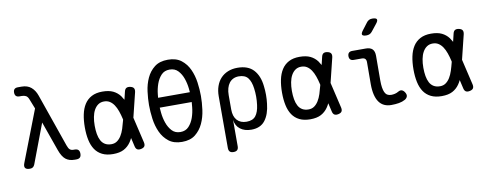

<svg xmlns="http://www.w3.org/2000/svg" viewBox="-75 -1166 4350 1726"><g transform="rotate(-10 2100.0 -302.5)"><path d="M154 -20Q148 -5 137.5 2.5Q127 10 110 10Q78 10 67.5 -5Q57 -20 69 -50L249 -516L213 -607Q204 -630 188.5 -638.5Q173 -647 150 -647H130Q109 -647 98.5 -657.5Q88 -668 88 -689Q88 -710 98.5 -720Q109 -730 130 -730H163Q217 -730 250.5 -701.5Q284 -673 301 -624L470 -139Q480 -110 492.5 -100Q505 -90 525 -90H535Q558 -90 569 -79Q580 -68 580 -45Q580 -22 569 -11Q558 0 535 0H520Q470 0 438.5 -25Q407 -50 385 -112L290 -380Z M1160 -46Q1165 -23 1157 -10Q1149 3 1126 8Q1103 13 1089.5 5Q1076 -3 1071 -26L1053 -104Q1043 -83 1031 -66Q1006 -30 968 -10Q930 10 870 10Q812 10 771.5 -10Q731 -30 706.5 -66.5Q682 -103 671 -154.5Q660 -206 660 -270Q660 -334 671 -387Q682 -440 706.5 -478.5Q731 -517 771.5 -538.5Q812 -560 870 -560Q930 -560 968 -541.5Q1006 -523 1031 -490Q1043 -473 1054 -453L1071 -524Q1076 -547 1089.5 -555Q1103 -563 1126 -558Q1149 -553 1157 -540Q1165 -527 1160 -504L1105 -280ZM1011 -280 1010 -285Q1001 -325 989 -359Q977 -393 960.5 -417.5Q944 -442 922 -456Q900 -470 870 -470Q839 -470 816.5 -454.5Q794 -439 779 -412Q764 -385 757 -348.5Q750 -312 750 -270Q750 -228 756 -193.5Q762 -159 775.5 -133.5Q789 -108 812.5 -94Q836 -80 870 -80Q900 -80 922 -95.5Q944 -111 960.5 -137.5Q977 -164 988.5 -199.5Q1000 -235 1010 -275Z M1500 10Q1425 10 1378.5 -26.5Q1332 -63 1306.5 -119Q1281 -175 1272 -241Q1263 -307 1263 -367Q1263 -425 1271.5 -490.5Q1280 -556 1305.5 -611.5Q1331 -667 1377.5 -703.5Q1424 -740 1500 -740Q1575 -740 1621.5 -704Q1668 -668 1693.5 -612.5Q1719 -557 1728 -492Q1737 -427 1737 -368Q1737 -308 1728 -241.5Q1719 -175 1693 -119Q1667 -63 1621 -26.5Q1575 10 1500 10ZM1500 -80Q1548 -80 1577 -111.5Q1606 -143 1621.5 -187.5Q1637 -232 1642 -282Q1645 -306 1646 -328H1354Q1355 -306 1358 -281Q1363 -232 1378.5 -187.5Q1394 -143 1423 -111.5Q1452 -80 1500 -80ZM1645 -418Q1644 -433 1642 -451Q1637 -499 1621.5 -543.5Q1606 -588 1577 -619Q1548 -650 1500 -650Q1452 -650 1423 -618.5Q1394 -587 1378.5 -542.5Q1363 -498 1358 -450Q1356 -433 1355 -418Z M1939 180Q1916 180 1905 169Q1894 158 1894 135V-336Q1894 -387 1908.5 -428.5Q1923 -470 1950 -499Q1977 -528 2016 -544Q2055 -560 2103 -560Q2200 -560 2250 -505.5Q2300 -451 2310 -356Q2315 -316 2315 -275.5Q2315 -235 2310 -195Q2300 -100 2257.5 -45Q2215 10 2132 10Q2070 10 2030.5 -20.5Q1991 -51 1984 -105V135Q1984 158 1973 169Q1962 180 1939 180ZM2102 -68Q2159 -68 2185.5 -102Q2212 -136 2220 -200Q2225 -238 2225 -275.5Q2225 -313 2220 -350Q2212 -414 2185.5 -448Q2159 -482 2102 -482Q2074 -482 2052 -471.5Q2030 -461 2015 -441.5Q2000 -422 1992 -394Q1984 -366 1984 -330V-200Q1984 -137 2015 -102.5Q2046 -68 2102 -68Z M2960 -46Q2965 -23 2957 -10Q2949 3 2926 8Q2903 13 2889.5 5Q2876 -3 2871 -26L2853 -104Q2843 -83 2831 -66Q2806 -30 2768 -10Q2730 10 2670 10Q2612 10 2571.5 -10Q2531 -30 2506.5 -66.5Q2482 -103 2471 -154.5Q2460 -206 2460 -270Q2460 -334 2471 -387Q2482 -440 2506.5 -478.5Q2531 -517 2571.5 -538.5Q2612 -560 2670 -560Q2730 -560 2768 -541.5Q2806 -523 2831 -490Q2843 -473 2854 -453L2871 -524Q2876 -547 2889.5 -555Q2903 -563 2926 -558Q2949 -553 2957 -540Q2965 -527 2960 -504L2905 -280ZM2811 -280 2810 -285Q2801 -325 2789 -359Q2777 -393 2760.5 -417.5Q2744 -442 2722 -456Q2700 -470 2670 -470Q2639 -470 2616.5 -454.5Q2594 -439 2579 -412Q2564 -385 2557 -348.5Q2550 -312 2550 -270Q2550 -228 2556 -193.5Q2562 -159 2575.5 -133.5Q2589 -108 2612.5 -94Q2636 -80 2670 -80Q2700 -80 2722 -95.5Q2744 -111 2760.5 -137.5Q2777 -164 2788.5 -199.5Q2800 -235 2810 -275Z M3349 -224Q3349 -152 3365.5 -116Q3382 -80 3424 -80Q3441 -80 3458 -84Q3475 -88 3490 -97Q3510 -109 3525.5 -103Q3541 -97 3552 -78Q3564 -58 3559 -42Q3554 -26 3536 -15Q3511 -1 3479 4.5Q3447 10 3409 10Q3373 10 3345 -3Q3317 -16 3298 -42.5Q3279 -69 3269 -110Q3259 -151 3259 -207L3260 -408Q3260 -428 3250 -438Q3240 -448 3220 -448H3146Q3126 -448 3115.5 -458.5Q3105 -469 3105 -489Q3105 -509 3115.5 -519.5Q3126 -530 3146 -530H3270Q3311 -530 3330.5 -510.5Q3350 -491 3350 -450ZM3350 -670Q3340 -657 3327 -651Q3314 -645 3298 -645Q3266 -645 3259.5 -657Q3253 -669 3273 -695L3321 -758Q3331 -772 3344 -778.5Q3357 -785 3374 -785Q3408 -785 3414.5 -772Q3421 -759 3400 -733Z M4160 -46Q4165 -23 4157 -10Q4149 3 4126 8Q4103 13 4089.5 5Q4076 -3 4071 -26L4053 -104Q4043 -83 4031 -66Q4006 -30 3968 -10Q3930 10 3870 10Q3812 10 3771.5 -10Q3731 -30 3706.5 -66.5Q3682 -103 3671 -154.5Q3660 -206 3660 -270Q3660 -334 3671 -387Q3682 -440 3706.5 -478.5Q3731 -517 3771.5 -538.5Q3812 -560 3870 -560Q3930 -560 3968 -541.5Q4006 -523 4031 -490Q4043 -473 4054 -453L4071 -524Q4076 -547 4089.5 -555Q4103 -563 4126 -558Q4149 -553 4157 -540Q4165 -527 4160 -504L4105 -280ZM4011 -280 4010 -285Q4001 -325 3989 -359Q3977 -393 3960.5 -417.5Q3944 -442 3922 -456Q3900 -470 3870 -470Q3839 -470 3816.5 -454.5Q3794 -439 3779 -412Q3764 -385 3757 -348.5Q3750 -312 3750 -270Q3750 -228 3756 -193.5Q3762 -159 3775.5 -133.5Q3789 -108 3812.5 -94Q3836 -80 3870 -80Q3900 -80 3922 -95.5Q3944 -111 3960.5 -137.5Q3977 -164 3988.5 -199.5Q4000 -235 4010 -275Z"/></g></svg>

Font: Maple Mono NF CN
Style: Regular
Weight: 400
Monospace: yes
Designer: subframe7536
Version: Version 7.000